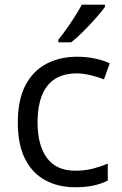

<svg xmlns="http://www.w3.org/2000/svg" viewBox="-20 -786 519 816"><path d="M299.8 9.8Q227.5 9.8 172.4 -20Q117.2 -49.8 86.4 -110.8Q55.7 -171.9 55.7 -264.6Q55.7 -361.8 88.1 -423.6Q120.6 -485.4 177.7 -515.1Q234.9 -544.9 307.6 -544.9Q347.7 -544.9 385 -536.9Q422.4 -528.8 446.3 -516.6L421.9 -448.7Q397.5 -458.5 365.5 -466.3Q333.5 -474.1 305.7 -474.1Q222.2 -474.1 180.9 -420.7Q139.6 -367.2 139.6 -265.6Q139.6 -168.5 179.7 -114.5Q219.7 -60.5 299.3 -60.5Q341.8 -60.5 376 -69.6Q410.2 -78.6 438 -90.8V-18.6Q411.1 -4.9 378.2 2.4Q345.2 9.8 299.8 9.8ZM425.8 -766.1V-756.3Q412.6 -737.8 387.7 -709.5Q362.8 -681.2 334.5 -652.8Q306.2 -624.5 282.2 -606H228V-617.7Q243.7 -636.2 262.2 -662.4Q280.8 -688.5 298.3 -716.1Q315.9 -743.7 327.6 -766.1Z"/></svg>

Font: Open Sans
Style: Regular
Weight: 400
Designer: Monotype Design Team
Foundry: Monotype Imaging Inc.
Version: Version 3.000; ttfautohint (v1.8.4)